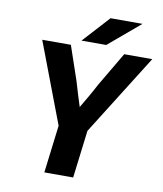

<svg xmlns="http://www.w3.org/2000/svg" viewBox="-90 -892 816 964"><g transform="rotate(10 318.5 -410.0)"><path d="M379 -243 637 -654H494L392 -481C369 -437 347 -400 320 -354C306 -396 294 -438 281 -481L222 -654H76L232 -243L202 0H349ZM271 -684H397L558 -820H395Z"/></g></svg>

Font: Falling Sky
Style: SeBdObl
Weight: 600
Designer: Paul D. Hunt
Foundry: Adobe Systems Incorporated
Version: Version 1.02